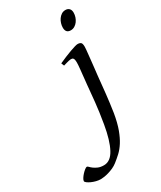

<svg xmlns="http://www.w3.org/2000/svg" viewBox="-410 -727 877 1046"><g transform="rotate(-30 28.5 -203.5)"><path d="M183.1 -424.8Q183.1 -419.4 181.9 -406Q180.7 -392.6 178.7 -374.5Q176.8 -356.4 174.6 -335.7Q172.4 -314.9 170.2 -295.2Q168 -275.4 166 -258.5Q164.1 -241.7 163.1 -231Q161.1 -213.9 159.2 -192.1Q157.2 -170.4 154.3 -145Q151.4 -119.6 147.9 -91.1Q144.5 -62.5 139.6 -32.2Q129.9 24.9 115.5 63.7Q101.1 102.5 84 129.2Q66.9 155.8 47.6 173.6Q28.3 191.4 8.3 207Q-4.9 217.3 -20.5 224.4Q-36.1 231.4 -51.3 235.8Q-66.4 240.2 -79.6 242.2Q-92.8 244.1 -101.6 244.1Q-115.2 244.1 -130.4 240.2Q-145.5 236.3 -158.2 230.5Q-170.9 224.6 -179.2 218.3Q-187.5 211.9 -187.5 207Q-187.5 200.7 -181.2 190.4Q-174.8 180.2 -166 170.7Q-157.2 161.1 -148.2 154.1Q-139.2 147 -134.3 147Q-130.4 147 -124.5 153.3Q-118.7 159.7 -108.9 167Q-99.1 174.3 -84.5 180.7Q-69.8 187 -48.3 187Q-6.8 187 20 136.7Q46.9 86.4 62.5 -5.4Q68.8 -41.5 73.2 -74.2Q77.6 -106.9 80.6 -134.8Q83.5 -162.6 85.4 -184.3Q87.4 -206.1 88.9 -220.2Q89.4 -228 90.8 -241Q92.3 -253.9 93.8 -268.8Q95.2 -283.7 96.9 -299.6Q98.6 -315.4 100.1 -329.6Q101.6 -343.8 102.3 -354.7Q103 -365.7 103 -371.1Q103 -382.3 101.6 -388.9Q100.1 -395.5 97.4 -398.7Q94.7 -401.9 91.1 -402.8Q87.4 -403.8 83 -403.8Q78.6 -403.8 70.6 -402.1Q62.5 -400.4 54.2 -397.9Q44.9 -395.5 34.2 -392.1L26.9 -410.2Q47.4 -419.4 67.9 -428Q88.4 -436.5 106 -442.9Q123.5 -449.2 136.7 -453.1Q149.9 -457 155.8 -457Q169.4 -457 176.3 -451.2Q183.1 -445.3 183.1 -424.8ZM223.6 -616.2Q223.6 -602.5 219.2 -589.1Q214.8 -575.7 206.8 -564.7Q198.7 -553.7 187.5 -546.9Q176.3 -540 162.6 -540Q131.3 -540 131.3 -574.2Q131.3 -587.4 135.5 -600.8Q139.6 -614.3 147.5 -625.5Q155.3 -636.7 166.3 -643.8Q177.2 -650.9 191.4 -650.9Q206.5 -650.9 215.1 -641.8Q223.6 -632.8 223.6 -616.2Z"/></g></svg>

Font: Gentium Plus Cyr
Style: Italic
Weight: 400
Italic angle: -8°
Designer: J. Victor Gaultney, Annie Olsen, Iska Routamaa, Becca Hirsbrunner
Foundry: SIL International
Version: Version 5.000